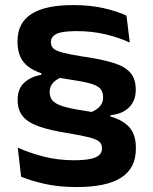

<svg xmlns="http://www.w3.org/2000/svg" viewBox="-20 -673 604 756"><path d="M324.5 -226Q354.5 -235.5 370.2 -251Q386 -266.5 386 -288V-289.5Q386 -312.5 373.8 -325Q361.5 -337.5 332 -345.2Q302.5 -353 250.5 -360.5Q177.5 -371 133.2 -388Q89 -405 69 -433.8Q49 -462.5 49 -508V-511.5Q49 -583 103.8 -618Q158.5 -653 268 -653Q335.5 -653 388.8 -640.8Q442 -628.5 478 -611.5L491 -505.5Q449 -525 395.8 -537.8Q342.5 -550.5 282 -550.5Q223 -550.5 201.8 -539.2Q180.5 -528 180.5 -508V-506.5Q180.5 -492 190 -482.5Q199.5 -473 227.2 -465.8Q255 -458.5 308.5 -450Q382 -439.5 427.2 -425.2Q472.5 -411 493.5 -386.5Q514.5 -362 514.5 -320.5V-318.5Q514.5 -276.5 488.2 -250.2Q462 -224 415 -219.5V-194.5ZM238.5 -375Q206 -364.5 190.8 -349Q175.5 -333.5 175.5 -312V-310.5Q175.5 -290.5 186.8 -277.2Q198 -264 227 -254.8Q256 -245.5 309 -237.5Q382.5 -226.5 428 -210.2Q473.5 -194 494.2 -165.8Q515 -137.5 515 -90.5V-87Q515 -11 457.5 26.2Q400 63.5 281.5 63.5Q211.5 63.5 156 51Q100.5 38.5 63 22.5L50 -91.5Q93.5 -72 150 -57Q206.5 -42 272 -42Q329 -42 355.2 -53Q381.5 -64 381.5 -88V-89.5Q381.5 -106.5 369.8 -116Q358 -125.5 329.8 -132.5Q301.5 -139.5 251.5 -148Q177.5 -159.5 133.2 -175.2Q89 -191 69.2 -215.8Q49.5 -240.5 49.5 -278.5V-281Q49.5 -323.5 75.2 -347.2Q101 -371 143 -378.5L142.5 -399Z"/></svg>

Font: AnekLatin_SemiExpandedSemiBold
Style: Regular
Weight: 600
Width: 6
Designer: Yesha Goshar
Foundry: Ek Type
Version: Version 1.003